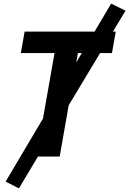

<svg xmlns="http://www.w3.org/2000/svg" viewBox="-20 -869 717 1066"><path d="M85 176.8 190.9 0H311.5L361.3 -284.2L535.6 -574.2H601.6L622.6 -693.4H606.9L676.8 -809.6L597.2 -849.1L504.9 -693.4H116.7L95.7 -574.2H282.7L218.8 -210.9L11.2 139.2ZM403.3 -522.5 412.6 -574.2H434.1Z"/></svg>

Font: Cascadia Mono PL
Style: Bold Italic
Weight: 700
Italic angle: -10°
Monospace: yes
Designer: Aaron Bell
Foundry: Saja Typeworks
Version: Version 2404.023